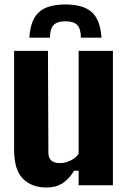

<svg xmlns="http://www.w3.org/2000/svg" viewBox="-20 -827 564 857"><path d="M188 10Q122 10 82.5 -29Q43 -68 43 -159V-600H194L196 -146Q196 -99 247 -99Q271 -99 296 -111Q321 -123 331 -142V-600H484V0H331V-65H311Q286 -25 257 -7.5Q228 10 188 10ZM111 -659H203Q203 -698 219 -715Q235 -732 272 -732Q309 -732 325 -715Q341 -698 341 -659H433Q428 -738 390 -772.5Q352 -807 272 -807Q191 -807 153.5 -772.5Q116 -738 111 -659Z"/></svg>

Font: Big Shoulders Text Black
Style: Regular
Weight: 900
Designer: Patric King
Foundry: XO Type Co
Version: Version 1.000; ttfautohint (v1.8.2)